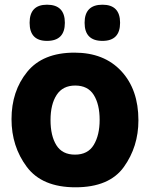

<svg xmlns="http://www.w3.org/2000/svg" viewBox="-20 -787 640 817"><path d="M256 -690Q256 -767 180 -767Q106 -767 106 -690Q106 -613 180 -613Q256 -613 256 -690ZM491 -690Q491 -767 416 -767Q340 -767 340 -690Q340 -613 416 -613Q491 -613 491 -690ZM569 -275Q569 -406 496 -484.5Q423 -563 297 -563Q162 -563 95.5 -481Q29 -399 29 -280Q29 -164 94 -77Q159 10 301 10Q445 10 507 -76.5Q569 -163 569 -275ZM195 -276Q195 -343 221 -383Q247 -423 300 -423Q354 -423 379 -383Q404 -343 404 -277Q404 -212 379 -170.5Q354 -129 299 -129Q245 -129 220 -169Q195 -209 195 -276Z"/></svg>

Font: Noto Sans Mono UI ExtraBold
Style: Regular
Weight: 800
Designer: Monotype Design team
Foundry: Monotype Imaging Inc.
Version: 1.000